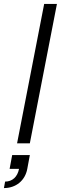

<svg xmlns="http://www.w3.org/2000/svg" viewBox="-52 -730 310 978"><path d="M35 0H100L238 -710H173ZM-26 195 -32 228C29 228 76 190 87 130L100 60H10L-3 130H45C37 171 11 195 -26 195Z"/></svg>

Font: Uncut Sans Book Italic
Style: Regular
Weight: 350
Italic angle: -11°
Designer: Kasper Nordkvist
Foundry: UNCUT.wtf
Version: Version 1.304;Glyphs 3.2 (3246)